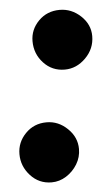

<svg xmlns="http://www.w3.org/2000/svg" viewBox="-70 -544 335 575"><g transform="rotate(-5 98.0 -256.0)"><path d="M131 -333Q93 -333 67.5 -360.5Q42 -388 42 -426Q42 -461 67.5 -486.8Q93 -512.5 131 -512.5Q166.5 -512.5 194 -486.8Q221.5 -461 221.5 -426Q221.5 -388 194 -360.5Q166.5 -333 131 -333ZM62.5 0Q24.5 0 -1 -28Q-26.5 -56 -26.5 -92.5Q-26.5 -128 -1 -154.2Q24.5 -180.5 62.5 -180.5Q98 -180.5 125.2 -154.2Q152.5 -128 152.5 -92.5Q152.5 -68 139.8 -47Q127 -26 106.5 -13Q86 0 62.5 0Z"/></g></svg>

Font: Edu AU VIC WA NT Hand
Style: Bold
Weight: 700
Version: Version 1.001